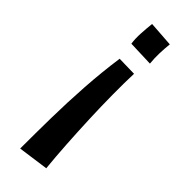

<svg xmlns="http://www.w3.org/2000/svg" viewBox="-255 -479 812 812"><g transform="rotate(45 151.0 -72.5)"><path d="M110 -255 198 -253Q196 -198 196.5 -128.5Q197 -59 200 15.5Q203 90 207.5 161.5Q212 233 218 292L81 311Q81 224 82.5 128Q84 32 90.5 -66Q97 -164 110 -255ZM103 -456 217 -448Q214 -421 213 -391Q212 -361 215 -331L100 -335Q96 -361 98 -394.5Q100 -428 103 -456Z"/></g></svg>

Font: Marhey
Style: Regular
Weight: 400
Designer: Nur Syamsi & Bustanul Arifin
Foundry: Namelatype
Version: Version 1.000; ttfautohint (v1.8.4.7-5d5b)